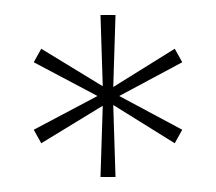

<svg xmlns="http://www.w3.org/2000/svg" viewBox="-20 -824 288 256"><path d="M25 -651 110 -696 25 -741 35 -759 117 -709 114 -804H134L131 -708L213 -759L223 -741L139 -696L223 -651L213 -633L131 -684L134 -588H114L117 -683L35 -633Z"/></svg>

Font: Big Shoulders Stencil Thin
Style: Regular
Weight: 100
Designer: Patric King
Foundry: XO Type Co
Version: Version 2.001